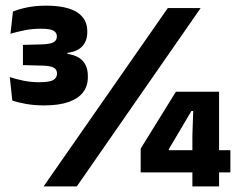

<svg xmlns="http://www.w3.org/2000/svg" viewBox="-20 -668 854 688"><path d="M137.9 -290.3Q102.8 -290.3 72.7 -295.7Q42.6 -301.1 24.1 -307.9L15.1 -391.7Q36.8 -384.4 64.1 -378.9Q91.4 -373.4 121.1 -373.4Q158.4 -373.4 171.3 -381.6Q184.2 -389.8 184.2 -403.2V-405Q184.2 -411.5 181.6 -416.5Q179.1 -421.6 173.5 -425Q167.8 -428.4 158.3 -430.4Q148.7 -432.3 134.1 -432.8L62.2 -434.7V-507.2L131 -509Q159.6 -510 171.6 -516.5Q183.7 -523 183.7 -536.7V-538.3Q183.7 -551.6 171.2 -558.3Q158.8 -565.1 127 -565.1Q93.9 -565.1 65.4 -559Q36.9 -553 17.5 -547L26.4 -626.6Q48 -635.5 78.1 -641.6Q108.2 -647.7 144.7 -647.7Q218.8 -647.7 255.7 -624.3Q292.7 -600.9 292.7 -556.5V-552.3Q292.7 -522.2 275.6 -502.9Q258.6 -483.6 221.6 -478.5V-466.3L214.9 -476Q257.9 -470.5 276.4 -450.1Q294.8 -429.8 294.8 -395.6V-390.8Q294.8 -360.4 277.9 -337.6Q261 -314.9 226.1 -302.6Q191.2 -290.3 137.9 -290.3ZM136.2 0 581.2 -639H698.9L255.2 0ZM669.4 0V-181.7L672.3 -270.3H666L584.9 -133.5V-102.2L540.6 -129.8H805.5V-50.2H484.1V-135.5L610.3 -339.3H765V0Z"/></svg>

Font: Anek Bangla Medium
Style: Regular
Weight: 500
Designer: Sulekha Rajkumar (Bangla), Yesha Goshar (Latin)
Foundry: Ek Type
Version: Version 1.003